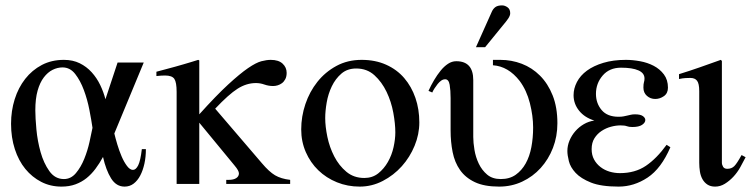

<svg xmlns="http://www.w3.org/2000/svg" viewBox="-20 -682 2799 712"><path d="M521 -129Q521 -100 515.5 -75Q510 -50 500 -31Q490 -12 475.5 -1Q461 10 442 10Q411 10 392 -20.5Q373 -51 362 -100Q349 -76 334 -56Q319 -36 301 -21.5Q283 -7 260 1.5Q237 10 208 10Q167 10 133 -7.5Q99 -25 74 -55.5Q49 -86 35 -129Q21 -172 21 -223Q21 -271 34.5 -314Q48 -357 73.5 -389.5Q99 -422 135 -441Q171 -460 217 -460Q250 -460 275.5 -447.5Q301 -435 320 -414Q339 -393 351.5 -367Q364 -341 371 -314L416 -450H513L404 -187Q408 -170 415 -146.5Q422 -123 431 -102Q440 -81 451 -66.5Q462 -52 473 -52Q484 -52 492.5 -69Q501 -86 506 -129ZM323 -208Q319 -236 311.5 -274.5Q304 -313 291 -348Q278 -383 259 -407.5Q240 -432 212 -432Q193 -432 175 -423Q157 -414 142.5 -395Q128 -376 119.5 -346Q111 -316 111 -273Q111 -245 115 -202Q119 -159 130.5 -118Q142 -77 163 -47.5Q184 -18 217 -18Q243 -18 261.5 -40Q280 -62 292.5 -93Q305 -124 312 -156Q319 -188 323 -208Z M819 0V-15H828Q846 -15 856 -21.5Q866 -28 866 -39Q866 -49 850 -68L719 -227V0H635V-341Q635 -377 626.5 -389.5Q618 -402 592 -402Q584 -402 577 -401.5Q570 -401 560 -400V-416L590 -424Q612 -430 629 -434.5Q646 -439 660.5 -443.5Q675 -448 687.5 -451.5Q700 -455 715 -460L719 -458V-258Q782 -328 826 -368.5Q870 -409 900 -429.5Q930 -450 949.5 -455Q969 -460 984 -460Q1013 -460 1028 -446Q1043 -432 1043 -412Q1043 -398 1038 -388.5Q1033 -379 1025.5 -373.5Q1018 -368 1009.5 -365.5Q1001 -363 993 -363Q976 -363 960.5 -368.5Q945 -374 929 -374Q894 -374 861 -353Q828 -332 778 -279L951 -77Q978 -45 1000 -32Q1022 -19 1056 -15V0Z M1535 -228Q1535 -184 1517.5 -141.5Q1500 -99 1470 -65.5Q1440 -32 1399.5 -11Q1359 10 1314 10Q1269 10 1229.5 -6Q1190 -22 1160.5 -50.5Q1131 -79 1114 -118Q1097 -157 1097 -202Q1097 -250 1112.5 -296Q1128 -342 1157 -378.5Q1186 -415 1227.5 -437.5Q1269 -460 1321 -460Q1372 -460 1412 -442Q1452 -424 1479 -392.5Q1506 -361 1520.5 -319Q1535 -277 1535 -228ZM1446 -191Q1446 -223 1438.5 -264Q1431 -305 1413.5 -341.5Q1396 -378 1368.5 -403Q1341 -428 1301 -428Q1268 -428 1246 -409Q1224 -390 1210.5 -362Q1197 -334 1191.5 -302Q1186 -270 1186 -244Q1186 -213 1194 -174.5Q1202 -136 1219.5 -102Q1237 -68 1264.5 -45Q1292 -22 1331 -22Q1361 -22 1382.5 -39Q1404 -56 1418.5 -81.5Q1433 -107 1439.5 -136.5Q1446 -166 1446 -191Z M1804 -639Q1809 -650 1817.5 -656Q1826 -662 1842 -662Q1852 -662 1862 -655Q1872 -648 1872 -633Q1872 -624 1864.5 -613Q1857 -602 1845 -588L1779 -507H1745ZM1835 -460Q1877 -460 1915 -445.5Q1953 -431 1982.5 -401.5Q2012 -372 2029.5 -328Q2047 -284 2047 -225Q2047 -176 2030.5 -133.5Q2014 -91 1985 -59Q1956 -27 1916.5 -8.5Q1877 10 1831 10Q1776 10 1741 -6.5Q1706 -23 1686 -51.5Q1666 -80 1658.5 -118Q1651 -156 1651 -198V-318Q1651 -347 1647.5 -367.5Q1644 -388 1631 -388Q1623 -388 1616 -383Q1609 -378 1603 -370.5Q1597 -363 1591.5 -354.5Q1586 -346 1583 -339L1569 -345Q1578 -365 1589.5 -384.5Q1601 -404 1614 -420Q1627 -436 1641.5 -445.5Q1656 -455 1672 -455Q1735 -455 1735 -385V-174Q1735 -153 1739.5 -126Q1744 -99 1755.5 -75Q1767 -51 1786.5 -34.5Q1806 -18 1837 -18Q1870 -18 1892.5 -34Q1915 -50 1929.5 -76Q1944 -102 1950.5 -136.5Q1957 -171 1957 -209Q1957 -252 1945 -299.5Q1933 -347 1907 -382Q1865 -436 1808 -440V-460Z M2466 -136Q2432 -57 2381.5 -23.5Q2331 10 2274 10Q2209 10 2171.5 -5Q2134 -20 2114.5 -41Q2095 -62 2089.5 -84.5Q2084 -107 2084 -122Q2084 -142 2092 -161Q2100 -180 2113.5 -195.5Q2127 -211 2145 -221.5Q2163 -232 2184 -235Q2148 -246 2127.5 -271.5Q2107 -297 2107 -329Q2107 -354 2119.5 -378Q2132 -402 2156.5 -420Q2181 -438 2217.5 -449Q2254 -460 2301 -460Q2326 -460 2353.5 -455Q2381 -450 2404 -438Q2427 -426 2442 -406Q2457 -386 2457 -357Q2457 -336 2442 -325.5Q2427 -315 2410 -315Q2392 -315 2379 -326.5Q2366 -338 2366 -357Q2366 -371 2368 -377Q2370 -383 2370 -391Q2370 -411 2347.5 -421Q2325 -431 2283 -431Q2240 -431 2215 -402Q2190 -373 2190 -334Q2190 -299 2211 -274Q2232 -249 2274 -249Q2285 -249 2292.5 -250.5Q2300 -252 2306.5 -253.5Q2313 -255 2319.5 -256.5Q2326 -258 2335 -258Q2355 -258 2364 -251.5Q2373 -245 2373 -237Q2373 -227 2361 -219Q2349 -211 2325 -211Q2312 -211 2304.5 -214Q2297 -217 2281 -217Q2264 -217 2245.5 -212Q2227 -207 2211 -196.5Q2195 -186 2184.5 -169.5Q2174 -153 2174 -129Q2174 -107 2183 -90.5Q2192 -74 2207 -62.5Q2222 -51 2240.5 -45.5Q2259 -40 2279 -40Q2335 -40 2375 -67Q2415 -94 2452 -145Z M2745 -99Q2736 -81 2725 -61.5Q2714 -42 2699.5 -26.5Q2685 -11 2668 -0.5Q2651 10 2632 10Q2615 10 2603.5 2.5Q2592 -5 2585 -17.5Q2578 -30 2575.5 -46Q2573 -62 2573 -78V-344Q2573 -372 2565 -382.5Q2557 -393 2540 -393Q2533 -393 2522.5 -392.5Q2512 -392 2498 -389V-407Q2537 -419 2575.5 -432.5Q2614 -446 2653 -460L2657 -456V-79Q2657 -71 2661.5 -63.5Q2666 -56 2677 -56Q2693 -56 2703 -66Q2713 -76 2730 -107Z"/></svg>

Font: STIXGeneralUnicodeRegular
Style: Regular
Weight: 400
Designer: MicroPress Inc., with final additions and corrections provided by Coen Hoffman, Elsevier (retired)
Version: Version 1.1.0